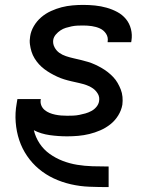

<svg xmlns="http://www.w3.org/2000/svg" viewBox="-20 -548 640 783"><path d="M422 215Q383 215 344.5 213.5Q306 212 269 203.5Q232 195 199 179.5Q166 164 138.5 141Q111 118 90.5 88Q70 58 58.5 23.5Q47 -11 44 -49.5Q41 -88 48 -126L51 -144H147L146 -142Q144 -129 148.5 -118Q153 -107 162 -99.5Q171 -92 182 -87.5Q193 -83 205 -80.5Q217 -78 229 -77Q241 -76 254 -76Q266 -76 278.5 -76.5Q291 -77 303.5 -79.5Q316 -82 328.5 -85.5Q341 -89 353 -95.5Q365 -102 373.5 -112.5Q382 -123 384 -135Q387 -152 379 -165.5Q371 -179 359 -187.5Q347 -196 332.5 -201Q318 -206 302.5 -209.5Q287 -213 271.5 -216.5Q256 -220 241.5 -224.5Q227 -229 213 -235.5Q199 -242 186 -249.5Q173 -257 161 -266Q149 -275 139 -286Q129 -297 121 -310Q113 -323 108.5 -337.5Q104 -352 102 -367.5Q100 -383 103 -400Q106 -421 118 -441.5Q130 -462 148 -477.5Q166 -493 188 -503Q210 -513 231.5 -518.5Q253 -524 275.5 -526Q298 -528 319 -528Q344 -528 368 -525.5Q392 -523 415 -516.5Q438 -510 458.5 -499Q479 -488 493.5 -470.5Q508 -453 514 -429.5Q520 -406 516 -382L515 -376H419V-378Q422 -396 412.5 -410.5Q403 -425 387.5 -432Q372 -439 354.5 -441.5Q337 -444 319 -444Q308 -444 296 -443.5Q284 -443 272 -440.5Q260 -438 248.5 -434.5Q237 -431 226.5 -424Q216 -417 207.5 -407Q199 -397 197 -385Q195 -369 202.5 -355Q210 -341 222 -332.5Q234 -324 249 -319Q264 -314 279.5 -310.5Q295 -307 309.5 -303.5Q324 -300 339 -295.5Q354 -291 368 -284.5Q382 -278 395 -270.5Q408 -263 419.5 -254Q431 -245 441.5 -234Q452 -223 459.5 -210Q467 -197 472.5 -183Q478 -169 479.5 -153Q481 -137 479 -121Q475 -98 462 -77Q449 -56 430 -41Q411 -26 389 -16.5Q367 -7 344.5 -1.5Q322 4 299 6Q276 8 254 8Q218 8 182.5 3Q147 -2 118 -17Q125 12 141.5 37Q158 62 182.5 79.5Q207 97 235.5 108Q264 119 294.5 124Q325 129 357.5 130Q390 131 422 131H423V215Z"/></svg>

Font: Iosevka Custom Medium Oblique
Style: Regular
Weight: 500
Italic angle: -9°
Designer: Belleve Invis
Foundry: Belleve Invis
Version: Version 27.0.1